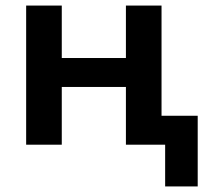

<svg xmlns="http://www.w3.org/2000/svg" viewBox="-20 -520 749 690"><path d="M573.5 150V0H500.5V-104H690.5V150ZM74 0V-500H202V-311.5H432.5V-500H560.5V0H432.5V-207.5H202V0Z"/></svg>

Font: Geologica Cursive Medium
Style: Regular
Weight: 500
Designer: Sindre Bremnes, Frode Helland
Foundry: Monokrom Skriftforlag AS
Version: Version 1.010;gftools[0.9.28]